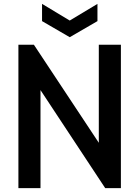

<svg xmlns="http://www.w3.org/2000/svg" viewBox="-20 -971 719 991"><path d="M604 -740H490V-234L155 -740H75V0H189V-506L523 0H604ZM197 -862 340 -779 483 -862V-951L340 -865L197 -951Z"/></svg>

Font: Malmofest Medium
Style: Regular
Weight: 500
Designer: Jonny Pinhorn (Poppins), Kolossal
Version: Version 1.004;Glyphs 3.1.2 (3151)